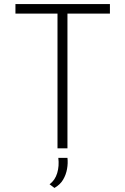

<svg xmlns="http://www.w3.org/2000/svg" viewBox="-20 -730 617 945"><path d="M56 -710H521V-663H312V0H263V-663H56ZM248 195 224 177Q251 157 261.5 122Q272 87 267 47H312Q315 73 310 101.5Q305 130 290.5 154.5Q276 179 248 195Z"/></svg>

Font: Josefin Sans Thin Light
Style: Regular
Weight: 300
Version: Version 2.000